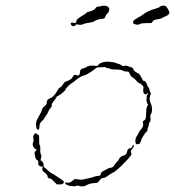

<svg xmlns="http://www.w3.org/2000/svg" viewBox="-20 -658 622 682"><path d="M450 -138Q450 -142 453 -142Q456 -142 456 -141Q456 -136 448 -127Q444 -123 445 -119Q446 -115 447 -111Q448 -107 425 -83Q422 -81 418 -76Q410 -67 397 -56Q384 -45 382 -45Q379 -45 358 -30Q353 -26 346 -25.5Q339 -25 335 -19Q328 -8 321 -8Q300 -8 285 1Q277 6 263 3Q253 0 249 2.5Q245 5 240 3.5Q235 2 233.5 3Q232 4 223 1Q214 -2 212.5 -6Q211 -10 212 -10.5Q213 -11 219 -9Q228 -7 239 -17Q245 -23 250 -22Q268 -18 278 -21Q310 -28 317 -31Q321 -33 328 -33Q338 -33 338 -41Q338 -47 352 -53Q361 -58 365 -60Q369 -62 373 -62Q381 -62 388 -74Q392 -81 396.5 -84.5Q401 -88 403 -93Q406 -102 420 -106Q428 -108 430 -114.5Q432 -121 433 -125Q434 -129 438 -130Q450 -133 450 -138ZM101 -180Q104 -185 105.5 -185Q107 -185 113 -181L119 -176V-160Q119 -145 121.5 -141Q124 -137 123 -126.5Q122 -116 125 -111Q128 -106 126 -97L124 -89L129 -85Q135 -80 135 -72Q135 -64 136.5 -64Q138 -64 148.5 -54Q159 -44 165 -41.5Q171 -39 175.5 -35.5Q180 -32 193 -24Q204 -17 206 -14.5Q208 -12 205.5 -7.5Q203 -3 192 -3H182L172 -13Q162 -24 158 -24Q149 -24 149 -31Q149 -38 136 -47Q128 -52 131 -62Q133 -65 131 -66Q113 -67 116 -82Q117 -87 114 -88Q107 -91 105 -101Q104 -108 103 -112.5Q102 -117 106 -121L111 -126L107 -128Q103 -129 99.5 -135Q96 -141 96 -145Q96 -148 98 -153.5Q100 -159 99 -164Q96 -173 101 -180ZM359 -439Q367 -439 369.5 -438.5Q372 -438 381 -437Q390 -436 393 -434Q396 -432 401.5 -431Q407 -430 411.5 -426Q416 -422 421.5 -424Q427 -426 435.5 -422.5Q444 -419 448.5 -418Q453 -417 453 -414Q453 -410 458.5 -405Q464 -400 470 -398Q474 -397 479.5 -388Q485 -379 486 -375Q487 -371 490 -371Q492 -371 493.5 -370.5Q495 -370 496 -368.5Q497 -367 498.5 -365.5Q500 -364 500.5 -362Q501 -360 502 -358Q503 -353 506.5 -349Q510 -345 511 -339Q512 -333 514.5 -329.5Q517 -326 514 -320Q508 -305 517 -287Q520 -280 520 -268.5Q520 -257 516.5 -253.5Q513 -250 514.5 -239Q516 -228 512.5 -225Q509 -222 509 -217.5Q509 -213 506.5 -207.5Q504 -202 504 -197Q504 -192 500.5 -190Q497 -188 489.5 -176Q482 -164 481 -159Q479 -149 474 -147Q465 -143 462 -149Q460 -153 461 -161Q462 -169 465 -173Q469 -178 471.5 -184.5Q474 -191 482 -200Q491 -211 488 -219.5Q485 -228 493 -231Q499 -233 499 -256Q499 -271 502 -279L506 -286L502 -293Q499 -301 500.5 -306Q502 -311 501 -314.5Q500 -318 504 -322Q509 -328 506 -327Q504 -327 502 -325Q499 -322 494.5 -323.5Q490 -325 489 -332.5Q488 -340 489.5 -345Q491 -350 484 -356.5Q477 -363 474 -363Q471 -363 465 -370.5Q459 -378 452.5 -382Q446 -386 443 -391Q439 -401 437 -402.5Q435 -404 429 -404Q421 -404 415.5 -407.5Q410 -411 392.5 -411Q375 -411 371 -413.5Q367 -416 362 -416Q357 -416 355 -418.5Q353 -421 350.5 -420Q348 -419 335.5 -419Q323 -419 321 -416Q320 -415 314 -410.5Q308 -406 302 -402Q296 -398 295 -398Q294 -398 290 -395Q286 -392 281 -391Q265 -387 249 -373Q240 -365 234 -362Q229 -359 221 -351Q213 -343 213 -340.5Q213 -338 204 -330Q195 -322 189 -319Q182 -316 182 -315Q182 -313 166 -292Q163 -288 164 -284Q165 -280 159.5 -274Q154 -268 151 -260.5Q148 -253 144.5 -249Q141 -245 138.5 -239.5Q136 -234 130 -229Q120 -221 120 -208Q120 -200 117 -198Q111 -195 109 -206Q105 -225 115 -239Q118 -244 120.5 -249.5Q123 -255 125.5 -259Q128 -263 129.5 -269.5Q131 -276 138.5 -281Q146 -286 146 -294Q146 -305 157.5 -308.5Q169 -312 182 -333Q188 -345 193.5 -347.5Q199 -350 203 -357Q210 -369 215 -369Q218 -369 222 -371.5Q226 -374 231 -376.5Q236 -379 239 -386Q243 -395 252 -391Q258 -388 261 -391.5Q264 -395 264 -401Q264 -413 275 -415Q281 -416 286 -419Q297 -428 319 -424Q326 -423 329 -427Q335 -437 359 -439ZM560 -638Q567 -638 569.5 -636Q572 -634 577 -625Q583 -615 581 -610Q579 -605 568 -600Q560 -597 555.5 -594Q551 -591 542 -590Q524 -588 521 -580L518 -576H501Q483 -576 476.5 -572.5Q470 -569 462.5 -571Q455 -573 453.5 -575Q452 -577 453 -582Q455 -587 459 -588.5Q463 -590 466.5 -593Q470 -596 474 -597.5Q478 -599 486 -605Q507 -621 535 -628Q545 -631 549 -634.5Q553 -638 560 -638ZM342 -637Q351 -639 360 -636Q371 -631 367 -619Q364 -611 361 -609.5Q358 -608 355 -601Q354 -597 353 -595.5Q352 -594 350.5 -593Q349 -592 347 -591.5Q345 -591 341 -591Q324 -589 314 -582Q311 -579 289 -576Q281 -575 275 -572Q266 -568 257 -571Q252 -573 248 -568.5Q244 -564 239.5 -565Q235 -566 232.5 -570Q230 -574 232.5 -576.5Q235 -579 241 -577Q251 -574 251 -582Q251 -590 272 -602Q284 -609 287 -612.5Q290 -616 294 -616Q297 -616 307.5 -620.5Q318 -625 318 -627Q318 -628 321.5 -631.5Q325 -635 331.5 -635Q338 -635 342 -637Z"/></svg>

Font: TT2020 Style D
Style: Italic
Weight: 400
Italic angle: -15°
Version: Version 0.2.000